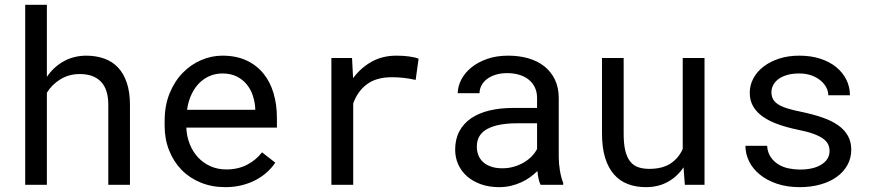

<svg xmlns="http://www.w3.org/2000/svg" viewBox="-20 -770 3641 800"><path d="M175.3 -449.7Q203.6 -491.2 245.1 -514.4Q286.6 -537.6 338.4 -538.1Q379.9 -538.1 413.8 -526.1Q447.8 -514.2 471.7 -488.8Q495.6 -463.4 508.5 -424.6Q521.5 -385.7 521.5 -332.5V0H431.2V-333.5Q431.2 -398.4 400.1 -430.2Q369.1 -461.9 311.5 -461.4Q268.1 -461.4 232.7 -440.2Q197.3 -418.9 175.3 -383.8V0H85V-750H175.3Z M918.5 9.8Q862.8 9.8 816.2 -9.3Q769.5 -28.3 736.3 -62.5Q703.1 -96.7 684.6 -143.6Q666 -190.4 666 -245.6V-266.1Q666 -330.1 686.5 -380.6Q707 -431.2 741 -466.1Q774.9 -501 818.1 -519.5Q861.3 -538.1 906.7 -538.1Q963.9 -538.1 1006.6 -518.3Q1049.3 -498.5 1077.6 -463.6Q1106 -428.7 1119.9 -381.3Q1133.8 -334 1133.8 -278.8V-238.3H756.3Q757.8 -202.1 770.3 -170.4Q782.7 -138.7 804.4 -115Q826.2 -91.3 856.4 -77.6Q886.7 -64 923.3 -64Q971.7 -64 1009.3 -83.5Q1046.9 -103 1071.8 -135.3L1127 -92.3Q1113.8 -72.3 1094 -54Q1074.2 -35.6 1048.3 -21.5Q1022.5 -7.3 989.7 1.2Q957 9.8 918.5 9.8ZM906.7 -463.9Q879.4 -463.9 855 -453.9Q830.6 -443.8 811 -424.6Q791.5 -405.3 778.1 -377.2Q764.6 -349.1 759.3 -312.5H1043.5V-319.3Q1042 -345.7 1033.4 -371.6Q1024.9 -397.5 1008.3 -418Q991.7 -438.5 966.6 -451.2Q941.4 -463.9 906.7 -463.9Z M1631.3 -538.1Q1644 -538.1 1657.7 -537.4Q1671.4 -536.6 1683.8 -534.9Q1696.3 -533.2 1706.8 -530.8Q1717.3 -528.3 1724.1 -525.4L1711.9 -437Q1685.5 -442.9 1661.9 -445.6Q1638.2 -448.2 1612.3 -448.2Q1548.8 -448.2 1509.5 -419.4Q1470.2 -390.6 1451.7 -338.9V0H1360.8V-528.3H1446.8L1451.2 -444.3Q1483.4 -487.8 1528.6 -512.9Q1573.7 -538.1 1631.3 -538.1Z M2232.4 0Q2227.1 -10.3 2223.9 -25.6Q2220.7 -41 2219.2 -57.6Q2205.6 -43.9 2188.7 -31.7Q2171.9 -19.5 2151.6 -10.3Q2131.3 -1 2108.4 4.4Q2085.4 9.8 2059.6 9.8Q2017.6 9.8 1983.6 -2.4Q1949.7 -14.6 1926 -35.4Q1902.3 -56.2 1889.4 -84.7Q1876.5 -113.3 1876.5 -146.5Q1876.5 -189.9 1893.8 -222.7Q1911.1 -255.4 1942.9 -277.1Q1974.6 -298.8 2019.3 -309.6Q2064 -320.3 2119.1 -320.3H2217.8V-361.8Q2217.8 -385.7 2209 -404.8Q2200.2 -423.8 2184.1 -437.3Q2168 -450.7 2144.8 -458Q2121.6 -465.3 2092.8 -465.3Q2065.9 -465.3 2044.7 -458.5Q2023.4 -451.7 2008.8 -440.4Q1994.1 -429.2 1986.1 -413.8Q1978 -398.4 1978 -381.8H1887.2Q1887.7 -410.6 1902.1 -438.5Q1916.5 -466.3 1943.6 -488.5Q1970.7 -510.7 2009.5 -524.4Q2048.3 -538.1 2097.7 -538.1Q2142.6 -538.1 2181.2 -527.1Q2219.7 -516.1 2247.8 -493.9Q2275.9 -471.7 2292 -438.5Q2308.1 -405.3 2308.1 -360.8V-115.2Q2308.1 -88.9 2313 -59.3Q2317.9 -29.8 2326.7 -7.8V0ZM2072.8 -68.8Q2099.1 -68.8 2122.1 -75.7Q2145 -82.5 2163.8 -93.8Q2182.6 -105 2196.3 -119.4Q2210 -133.8 2217.8 -149.4V-256.3H2133.8Q2054.7 -256.3 2010.7 -232.9Q1966.8 -209.5 1966.8 -159.2Q1966.8 -139.6 1973.4 -123Q1980 -106.4 1993.2 -94.5Q2006.3 -82.5 2026.4 -75.7Q2046.4 -68.8 2072.8 -68.8Z M2828.1 -72.8Q2801.8 -33.7 2762.2 -12Q2722.7 9.8 2670.9 9.8Q2629.4 9.8 2595.7 -3.2Q2562 -16.1 2538.1 -43.5Q2514.2 -70.8 2501.2 -113Q2488.3 -155.3 2488.3 -214.4V-528.3H2578.6V-213.4Q2578.6 -170.4 2585.4 -142.1Q2592.3 -113.8 2606 -96.9Q2619.6 -80.1 2639.4 -73.2Q2659.2 -66.4 2685.1 -66.4Q2740.2 -66.4 2774.2 -88.9Q2808.1 -111.3 2824.7 -149.4V-528.3H2915.5V0H2833.5Z M3436.5 -140.1Q3436.5 -156.2 3430.2 -169.2Q3423.8 -182.1 3408.7 -192.9Q3393.6 -203.6 3368.7 -212.6Q3343.8 -221.7 3306.6 -229Q3261.2 -238.3 3223.9 -251.5Q3186.5 -264.6 3159.9 -283Q3133.3 -301.3 3118.7 -325.9Q3104 -350.6 3104 -383.3Q3104 -415.5 3119.1 -443.6Q3134.3 -471.7 3161.6 -492.7Q3189 -513.7 3226.8 -525.9Q3264.6 -538.1 3310.1 -538.1Q3358.9 -538.1 3397.9 -525.4Q3437 -512.7 3464.4 -490.2Q3491.7 -467.8 3506.6 -437.7Q3521.5 -407.7 3521.5 -373H3431.2Q3431.2 -390.1 3422.4 -406.5Q3413.6 -422.9 3397.9 -435.5Q3382.3 -448.2 3360.1 -456.1Q3337.9 -463.9 3310.1 -463.9Q3281.2 -463.9 3259.5 -457.5Q3237.8 -451.2 3223.4 -440.4Q3209 -429.7 3201.7 -415.5Q3194.3 -401.4 3194.3 -386.2Q3194.3 -370.6 3200.2 -358.4Q3206.1 -346.2 3220.5 -336.4Q3234.9 -326.7 3259 -318.8Q3283.2 -311 3320.3 -303.7Q3369.1 -293.5 3407.7 -280Q3446.3 -266.6 3472.7 -247.8Q3499 -229 3512.9 -204.1Q3526.9 -179.2 3526.9 -146.5Q3526.9 -111.3 3511 -82.5Q3495.1 -53.7 3466.8 -33.2Q3438.5 -12.7 3398.9 -1.5Q3359.4 9.8 3312.5 9.8Q3258.8 9.8 3216.8 -4.6Q3174.8 -19 3145.8 -42.7Q3116.7 -66.4 3101.3 -97.7Q3085.9 -128.9 3085.9 -162.6H3176.3Q3178.2 -134.8 3191.2 -115.7Q3204.1 -96.7 3223.4 -85Q3242.7 -73.2 3266.1 -68.4Q3289.6 -63.5 3312.5 -63.5Q3369.6 -63.5 3402.8 -84.5Q3436 -105.5 3436.5 -140.1Z"/></svg>

Font: TypoPRO Roboto Mono
Style: Regular
Weight: 400
Designer: Google
Version: Version 2.000986; 2015; ttfautohint (v1.3)